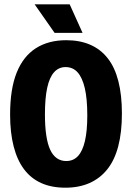

<svg xmlns="http://www.w3.org/2000/svg" viewBox="-20 -860 614 893"><path d="M284 13Q220 13 172 -8.5Q124 -30 92 -72.5Q60 -115 43.5 -179Q27 -243 27 -327Q27 -446 57.5 -522Q88 -598 146.5 -635.5Q205 -673 288 -673Q351 -673 399.5 -652Q448 -631 481 -589Q514 -547 530.5 -482.5Q547 -418 547 -332Q547 -245 530 -180Q513 -115 479 -72.5Q445 -30 396 -8.5Q347 13 284 13ZM288 -111Q321 -111 342.5 -134Q364 -157 375 -204Q386 -251 386 -323Q386 -400 374.5 -449.5Q363 -499 341 -523.5Q319 -548 285 -548Q253 -548 231.5 -524Q210 -500 199.5 -451.5Q189 -403 189 -328Q189 -273 195 -232Q201 -191 213 -164.5Q225 -138 244 -124.5Q263 -111 288 -111ZM234 -707 141 -840H304L364 -707Z"/></svg>

Font: Bricolage Grotesque 72pt SemiCondensed ExtraBold
Style: Regular
Weight: 800
Width: 4
Designer: Mathieu Triay
Foundry: Atelier Triay
Version: Version 1.001;gftools[0.9.33.dev8+g029e19f]